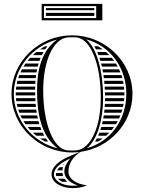

<svg xmlns="http://www.w3.org/2000/svg" viewBox="-20 -789 750 1000"><path d="M219 -736H471V-747H219ZM219 -722V-706H471V-722ZM513 -683V-769H197V-683ZM481 -695H209V-757H481ZM226.6 -548H215.1C205.9 -543.1 197.1 -537.8 188.5 -532H215.1C218.7 -537.5 222.5 -542.8 226.6 -548ZM206.5 -518H169.4C163 -512.9 156.8 -507.6 150.9 -502H198C200.7 -507.4 203.5 -512.8 206.5 -518ZM191.7 -488H137C132.2 -482.8 127.5 -477.5 123.1 -472H185.6C187.5 -477.4 189.5 -482.8 191.7 -488ZM181 -458H112.6C108.9 -452.8 105.4 -447.5 102.1 -442H176.5C177.9 -447.4 179.4 -452.7 181 -458ZM173.3 -428H94.1C91.3 -422.8 88.6 -417.4 86.2 -412H170.2C171.1 -417.4 172.2 -422.7 173.3 -428ZM168 -398H80.3C78.3 -392.7 76.4 -387.4 74.7 -382H166.1C166.6 -387.4 167.3 -392.7 168 -398ZM164.8 -368H70.6C69.3 -362.7 68.1 -357.4 67 -352H163.8C164 -357.4 164.4 -362.7 164.8 -368ZM163.2 -338H64.7C63.9 -332.7 63.3 -327.4 62.9 -322H163C163 -327.4 163.1 -332.7 163.2 -338ZM210.7 -82C207.7 -87.2 204.9 -92.6 202.3 -98H151.1C157 -92.4 163.2 -87.1 169.6 -82ZM219.2 -68H188.6C197.1 -62.2 206 -56.9 215.1 -52H230.5C226.5 -57.2 222.7 -62.5 219.2 -68ZM171.2 -202C170.3 -207.3 169.6 -212.6 168.9 -218H74.8C76.5 -212.6 78.4 -207.3 80.5 -202ZM173.7 -188H86.4C88.8 -182.6 91.5 -177.2 94.3 -172H177C175.8 -177.3 174.7 -182.6 173.7 -188ZM180.4 -158H102.3C105.6 -152.5 109.1 -147.2 112.8 -142H185C183.4 -147.3 181.9 -152.6 180.4 -158ZM189.7 -128H123.4C127.8 -122.5 132.4 -117.2 137.2 -112H196C193.8 -117.3 191.7 -122.6 189.7 -128ZM163.1 -308H62.1C62 -305.3 62 -302.7 62 -300C62 -297.3 62 -294.7 62.1 -292H163.4C163.2 -297.3 163.1 -302.7 163.1 -308ZM163.9 -278H62.9C63.3 -272.6 63.9 -267.3 64.7 -262H164.7C164.4 -267.3 164.1 -272.6 163.9 -278ZM165.7 -248H67.1C68.1 -242.6 69.3 -237.3 70.7 -232H167.2C166.6 -237.3 166.1 -242.6 165.7 -248ZM490.3 -548H471.2C474.3 -542.9 477.2 -537.6 479.9 -532H514.9C507 -537.8 498.8 -543.1 490.3 -548ZM532.4 -518H486.4C488.7 -512.8 490.9 -507.5 492.9 -502H549.3C543.9 -507.6 538.3 -512.9 532.4 -518ZM561.9 -488H497.9C499.6 -482.8 501.3 -477.4 502.9 -472H574.3C570.4 -477.5 566.2 -482.8 561.9 -488ZM583.8 -458H506.7C508.1 -452.8 509.3 -447.4 510.6 -442H593.1C590.1 -447.5 587 -452.8 583.8 -458ZM600.1 -428H513.5C514.6 -422.7 515.6 -417.4 516.5 -412H607.1C604.9 -417.4 602.6 -422.8 600.1 -428ZM612.2 -398H518.7C519.5 -392.7 520.2 -387.4 520.9 -382H617.1C615.6 -387.4 614 -392.7 612.2 -398ZM620.6 -368H522.5C523.1 -362.7 523.6 -357.4 524 -352H623.7C622.8 -357.4 621.8 -362.7 620.6 -368ZM625.7 -338H525.1C525.5 -332.7 525.8 -327.4 526 -322H627.2C626.9 -327.4 626.4 -332.7 625.7 -338ZM627.9 -308H526.6C526.7 -302.7 526.8 -297.4 526.9 -292H627.9C628 -294.7 628 -297.3 628 -300C628 -302.7 628 -305.3 627.9 -308ZM532.7 -82C538.6 -87.1 544.2 -92.4 549.6 -98H497.5C495.4 -92.5 493.2 -87.2 490.9 -82ZM515.2 -68H484.2C481.4 -62.5 478.4 -57.1 475.2 -52H490.5C499.1 -56.9 507.3 -62.2 515.2 -68ZM612.2 -202C614 -207.3 615.6 -212.6 617.1 -218H524.1C523.5 -212.6 522.9 -207.3 522.3 -202ZM607.1 -188H520.4C519.5 -182.6 518.7 -177.3 517.7 -172H600.2C602.7 -177.2 605 -182.6 607.1 -188ZM593.2 -158H514.9C513.8 -152.6 512.5 -147.3 511.2 -142H583.9C587.2 -147.2 590.3 -152.5 593.2 -158ZM574.5 -128H507.5C505.9 -122.6 504.3 -117.2 502.5 -112H562.1C566.5 -117.2 570.6 -122.5 574.5 -128ZM627.2 -278H527C527 -272.6 526.9 -267.3 526.8 -262H625.7C626.4 -267.3 626.9 -272.6 627.2 -278ZM623.7 -248H526.2C526 -242.6 525.6 -237.3 525.3 -232H620.6C621.8 -237.3 622.8 -242.6 623.7 -248ZM313.2 68C313.9 66.5 314.6 65 315.4 63.5C312.9 65 310.6 66.5 308.3 68ZM308.1 82H290.6C285 87.3 280.6 92.7 277.4 98H305.3C305.7 92.5 306.7 87.1 308.1 82ZM330.4 158C325.1 153.1 320.4 147.8 316.6 142H281.6C287.2 148 295.1 153.5 305.2 158ZM309.3 128C307.4 122.9 306.1 117.6 305.4 112H271.8C271.3 114.5 271 116.9 271 119.4C271 122.2 271.5 125.1 272.6 128ZM345.8 36.6C328.5 57.8 315 78.6 315 104.4C315 138.4 345.8 165 385.6 176.8C376.3 178 368.4 178.4 359 178.4C300.2 178.4 261 149.8 261 119.4C261 86.5 295.4 58.7 345.8 36.6ZM429.5 -583.8C555.9 -549.6 638 -435 638 -300C638 -166.2 557.6 -52.4 432.6 -17C487.6 -61.9 517 -165.7 517 -280C517 -413.5 486.7 -535.1 429.5 -583.8ZM277.4 -583C198.2 -525.5 173 -427.7 173 -320C173 -196.6 193.4 -82.7 280.5 -16.2C150.6 -48.6 52 -163.8 52 -300C52 -435.1 149 -549.5 277.4 -583ZM505 -280C505 -130.7 453.8 -11.1 375 -5.6C368.4 -5.2 361.7 -5 355 -5C348.3 -5 341.6 -5.2 335 -5.6C256.7 -9.7 205 -147.7 205 -320C205 -469.3 256.2 -588.9 335 -594.4C341.6 -594.8 348.3 -595 355 -595C361.7 -595 368.4 -594.8 375 -594.4C453.3 -590.3 505 -452.3 505 -280ZM40 -300C40 -131.6 183.9 5 355 5C368.6 5 382 4.1 395.2 2.5L351.5 20.7C296.7 43.2 248.5 75.2 248.5 119.7C248.5 161.1 297.8 190.7 358.5 190.7C384.4 190.7 406.5 187.1 430.5 177.7V175.7C378.3 169.8 336.5 143.3 336.5 104.7C336.5 61.4 361.8 25.3 400.3 1.8C550.8 -19.8 670 -146.7 670 -300C670 -468.4 526.1 -605 355 -605C183.9 -605 40 -468.4 40 -300Z"/></svg>

Font: SortefaxS02
Style: Medium
Weight: 500
Designer: gluk
Foundry: gluk
Version: Version 0.261